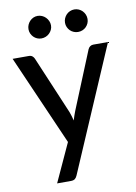

<svg xmlns="http://www.w3.org/2000/svg" viewBox="-95 -767 709 999"><g transform="rotate(-10 259.0 -268.0)"><path d="M512.5 -508 230.5 147.5Q226 158.5 218.5 164.5Q211 170.5 196.5 170.5H124L217 -32L8.5 -508H93.5Q106 -508 113 -502Q120 -496 123 -488.5L252 -183.5Q256 -172 259.8 -160.2Q263.5 -148.5 266 -137Q269.5 -149 273.5 -160.8Q277.5 -172.5 282 -184L406.5 -488.5Q410 -497 417.5 -502.5Q425 -508 434.5 -508ZM235.5 -645Q235.5 -633 230.5 -622.2Q225.5 -611.5 217.2 -603.5Q209 -595.5 198 -591Q187 -586.5 175 -586.5Q163 -586.5 152.5 -591Q142 -595.5 134 -603.5Q126 -611.5 121.2 -622.2Q116.5 -633 116.5 -645Q116.5 -657.5 121.2 -668.5Q126 -679.5 134 -687.8Q142 -696 152.5 -700.8Q163 -705.5 175 -705.5Q187 -705.5 198 -700.8Q209 -696 217.2 -687.8Q225.5 -679.5 230.5 -668.5Q235.5 -657.5 235.5 -645ZM428.5 -645Q428.5 -633 423.8 -622.2Q419 -611.5 411 -603.5Q403 -595.5 392 -591Q381 -586.5 369 -586.5Q357 -586.5 346 -591Q335 -595.5 327 -603.5Q319 -611.5 314.2 -622.2Q309.5 -633 309.5 -645Q309.5 -657.5 314.2 -668.5Q319 -679.5 327 -687.8Q335 -696 346 -700.8Q357 -705.5 369 -705.5Q381 -705.5 392 -700.8Q403 -696 411 -687.8Q419 -679.5 423.8 -668.5Q428.5 -657.5 428.5 -645Z"/></g></svg>

Font: LatoLatin Medium
Style: Regular
Weight: 500
Designer: Lukasz Dziedzic with Adam Twardoch and Botio Nikoltchev
Foundry: tyPoland Lukasz Dziedzic
Version: Version 2.015; 2015-08-06; http://www.latofonts.com/